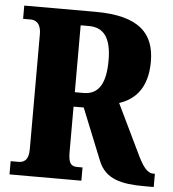

<svg xmlns="http://www.w3.org/2000/svg" viewBox="-52 -762 731 809"><g transform="rotate(5 314.0 -357.0)"><path d="M18 0H322V-56H302C278 -56 262 -62 262 -114V-308H305L393 -90C423 -15 492 0 589 0H628V-56H622C595 -56 576 -81 548 -141L452 -340C516 -361 570 -411 570 -525C570 -643 506 -714 319 -714H18V-658H50C66 -658 94 -651 94 -599V-114C94 -62 70 -56 50 -56H18ZM299 -369H262V-652H297C359 -652 392 -611 392 -515C392 -419 364 -369 299 -369Z"/></g></svg>

Font: Noto Serif Ethiopic ExtraCondensed Black
Style: Regular
Weight: 900
Width: 2
Designer: Monotype Design Team
Foundry: Monotype Imaging Inc.
Version: Version 2.102